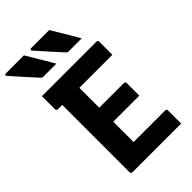

<svg xmlns="http://www.w3.org/2000/svg" viewBox="-314 -1044 1141 1141"><g transform="rotate(-45 256.5 -473.5)"><path d="M124.3 -947.3Q142.7 -917.1 159 -889.3Q175.3 -861.4 192 -834.1Q208.7 -806.7 226 -775.9Q208.9 -775.9 194.7 -775.9Q180.6 -775.9 163.3 -775.9Q146.1 -775.9 117.7 -775.9Q111.7 -775.9 107.6 -777.9Q103.6 -780 101.6 -782.1Q75.4 -810.7 58 -829.9Q40.6 -849.1 27 -864.5Q13.4 -879.8 -0.9 -895.9Q-15.2 -912 -34.1 -933.1Q-38.1 -938.1 -36 -942.7Q-33.9 -947.3 -27.9 -947.3Q4.3 -947.3 24.2 -947.3Q44 -947.3 65.8 -947.3Q87.7 -947.3 124.3 -947.3ZM337 -947.3Q355.4 -917.1 371.7 -889.3Q388 -861.4 404.7 -834.1Q421.4 -806.7 438.7 -775.9Q421.6 -775.9 407.4 -775.9Q393.2 -775.9 376 -775.9Q358.8 -775.9 330.4 -775.9Q324.4 -775.9 320.3 -777.9Q316.3 -780 314.3 -782.1Q288.1 -810.7 270.7 -829.9Q253.3 -849.1 239.7 -864.5Q226 -879.8 211.8 -895.9Q197.5 -912 178.6 -933.1Q174.6 -938.1 176.7 -942.7Q178.8 -947.3 184.8 -947.3Q217 -947.3 236.9 -947.3Q256.7 -947.3 278.5 -947.3Q300.3 -947.3 337 -947.3ZM28.5 -700H487.5Q490.7 -700 493.1 -698.5Q495.5 -697 497 -694.5Q498.5 -692 498.5 -689Q498.5 -658.5 498.5 -633.9Q498.5 -609.2 498.5 -577.9H39.5Q36.5 -577.9 34 -579.4Q31.5 -580.9 30 -583.4Q28.5 -585.9 28.5 -588.9Q28.5 -620.2 28.5 -644.9Q28.5 -669.5 28.5 -700ZM166.4 -410.7H429Q432 -410.7 434.5 -409.2Q437 -407.7 438.5 -405.3Q440 -402.9 440 -399.7Q440 -379.2 440 -361.3Q440 -343.3 440 -327.1Q440 -311 440 -292.9H166.4ZM88.2 0Q86.2 0 84.2 -1Q82.2 -2 80.7 -3.5Q79.2 -5 78.2 -7Q77.2 -9 77.2 -11Q77.2 -38 77.2 -89.4Q77.2 -140.7 77.2 -207.4Q77.2 -274.2 77.2 -347.6Q77.2 -421.1 77.2 -493.4Q77.2 -565.6 77.2 -626.8H228.7L221.1 -604.7Q221.1 -581.4 221.1 -557.6Q221.1 -533.8 221.1 -509.9Q221.1 -463.7 221.1 -414.9Q221.1 -366 221.1 -317Q221.1 -268.1 221.1 -218.7Q221.1 -169.4 221.1 -122.1H487.5Q492.5 -122.1 495.5 -119.1Q498.5 -116.1 498.5 -111.1Q498.5 -81.6 498.5 -55.6Q498.5 -29.5 498.5 0Z"/></g></svg>

Font: Recursive Sans Linear Light
Style: Regular
Weight: 300
Version: Version 1.085